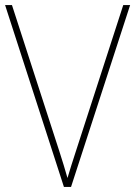

<svg xmlns="http://www.w3.org/2000/svg" viewBox="-20 -734 531 754"><path d="M491 -714H464L278 -140C264 -98 255 -68 245 -35C236 -68 225 -102 213 -140L27 -714H0L231 0H259Z"/></svg>

Font: Noto Sans Sinhala SemiCondensed Thin
Style: Regular
Weight: 100
Width: 4
Designer: Jelle Bosma - Monotype Design Team
Foundry: Monotype Imaging Inc.
Version: Version 2.006